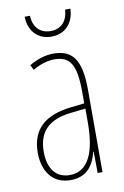

<svg xmlns="http://www.w3.org/2000/svg" viewBox="-83 -763 532 823"><g transform="rotate(-10 183.0 -352.0)"><path d="M283 -714H260C258 -667 231 -634 184 -634C137 -634 109 -665 107 -714H84C86 -645 129 -610 183 -610C242 -610 281 -651 283 -714ZM177 -537C143 -537 104 -525 72 -505L83 -483C120 -505 153 -512 177 -512C244 -512 271 -475 271 -355V-304L210 -297C100 -284 38 -234 38 -129C38 -57 73 10 157 10C233 10 261 -43 273 -93H275L276 0H297V-358C297 -489 261 -537 177 -537ZM209 -274 272 -281V-220C272 -97 241 -12 157 -12C99 -12 64 -54 64 -129C64 -217 110 -263 209 -274Z"/></g></svg>

Font: Noto Sans Devanagari UI ExtraCondensed Thin
Style: Regular
Weight: 100
Width: 2
Designer: Jelle Bosma - Monotype Design Team
Foundry: Monotype Imaging Inc.
Version: Version 2.004